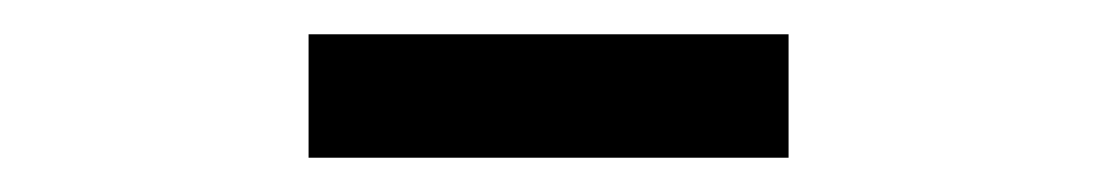

<svg xmlns="http://www.w3.org/2000/svg" viewBox="-20 -676 640 112"><path d="M440 -584H160V-656H440Z"/></svg>

Font: Celebes SemiBold
Style: Regular
Weight: 600
Designer: Anugrah Pasau
Foundry: Lafontype
Version: Version 1.000